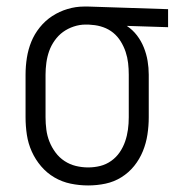

<svg xmlns="http://www.w3.org/2000/svg" viewBox="-20 -558 540 586"><path d="M249 8Q222 8 195.5 2.5Q169 -3 146 -16.5Q123 -30 105.5 -50.5Q88 -71 77 -95.5Q66 -120 62 -146.5Q58 -173 58 -200V-330Q58 -356 62 -381.5Q66 -407 75.5 -430.5Q85 -454 101.5 -474.5Q118 -495 139.5 -509Q161 -523 186 -530.5Q211 -538 236 -538Q240 -538 243.5 -538Q247 -538 250 -538L493 -530V-475L367 -479Q385 -467 398 -450Q411 -433 419 -413Q427 -393 430.5 -372Q434 -351 434 -330V-200Q434 -174 430 -147.5Q426 -121 416 -96.5Q406 -72 389.5 -51.5Q373 -31 350.5 -17Q328 -3 302 2.5Q276 8 249 8ZM249 -47Q268 -47 286 -51.5Q304 -56 319.5 -67Q335 -78 345.5 -93.5Q356 -109 362 -126.5Q368 -144 370.5 -162.5Q373 -181 373 -200V-330Q373 -348 371 -365.5Q369 -383 363.5 -399.5Q358 -416 348.5 -431.5Q339 -447 325.5 -458Q312 -469 295 -475Q278 -481 261 -482L250 -483Q248 -483 245.5 -483Q243 -483 241 -483Q223 -483 205 -477Q187 -471 172.5 -460.5Q158 -450 147 -434.5Q136 -419 130 -402Q124 -385 121.5 -366.5Q119 -348 119 -330V-200Q119 -181 121.5 -162Q124 -143 131 -125.5Q138 -108 149.5 -92.5Q161 -77 177 -66.5Q193 -56 211.5 -51.5Q230 -47 249 -47Z"/></svg>

Font: Iosevka Term Light
Style: Regular
Weight: 300
Monospace: yes
Designer: Belleve Invis
Foundry: Belleve Invis
Version: Version 9.0.1; ttfautohint (v1.8.3)